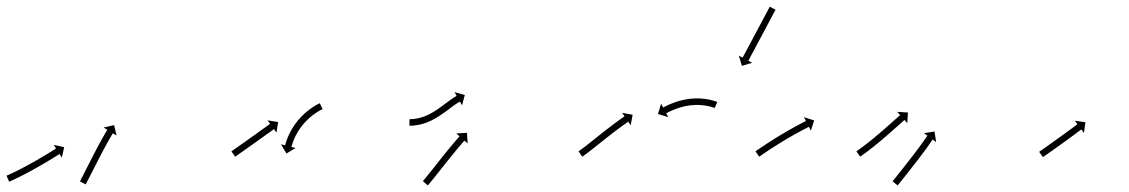

<svg xmlns="http://www.w3.org/2000/svg" viewBox="-23 -561 3458 588"><path d="M-1.2 -23.7C-1.8 -23.4 -2.4 -23.2 -2.9 -22.9L5 -4.6C5.6 -4.9 6.2 -5.1 6.8 -5.4L6.8 -5.4L6.8 -5.4C8.5 -6.1 10.2 -6.9 11.9 -7.6L11.9 -7.6L11.9 -7.6C14.5 -8.8 17.2 -10 19.8 -11.2C19.8 -11.2 19.8 -11.2 19.8 -11.2C19.8 -11.2 19.8 -11.2 19.8 -11.2C23.2 -12.8 26.6 -14.4 29.9 -16C29.9 -16 29.9 -16 29.9 -16.1C30 -16.1 30 -16.1 30 -16.1C33.9 -18 37.9 -20 41.9 -21.9C41.9 -21.9 41.9 -21.9 41.9 -21.9C41.9 -22 41.9 -22 41.9 -22C46.3 -24.2 50.7 -26.5 55.1 -28.7C55.1 -28.7 55.1 -28.7 55.1 -28.7C55.1 -28.8 55.1 -28.8 55.1 -28.8C59.8 -31.2 64.5 -33.7 69.1 -36.2C69.1 -36.2 69.2 -36.2 69.2 -36.2C69.2 -36.2 69.2 -36.2 69.2 -36.2C74 -38.9 78.8 -41.5 83.6 -44.1L83.6 -44.2L83.6 -44.2C88.4 -46.8 93.1 -49.5 97.9 -52.3L97.9 -52.3L97.9 -52.3C102.5 -54.9 107.1 -57.6 111.6 -60.3L111.7 -60.3L111.7 -60.3C115.9 -62.8 120.2 -65.3 124.5 -67.9L124.5 -67.9L124.5 -67.9C128.3 -70.2 132.1 -72.5 135.9 -74.8L135.9 -74.8L135.9 -74.8C139.1 -76.8 142.3 -78.8 145.5 -80.7L145.5 -80.7L145.5 -80.7C148 -82.3 150.4 -83.8 152.9 -85.3L152.9 -85.3L152.9 -85.3C154.5 -86.3 156.1 -87.3 157.6 -88.3C158.2 -88.7 158.8 -89 159.3 -89.4L166.3 -78.2L173.6 -110.2L141.6 -117.4L148.6 -106.3C148.1 -105.9 147.5 -105.6 147 -105.2C145.4 -104.3 143.8 -103.3 142.3 -102.3L142.3 -102.3L142.3 -102.3C139.9 -100.8 137.4 -99.3 135 -97.7L135 -97.7L135 -97.7C131.8 -95.8 128.6 -93.8 125.5 -91.9L125.5 -91.9L125.5 -91.9C121.7 -89.6 117.9 -87.3 114.2 -85L114.2 -85L114.2 -85.1C110 -82.5 105.7 -80 101.5 -77.5L101.5 -77.5L101.5 -77.5C97 -74.9 92.4 -72.2 87.9 -69.6L87.9 -69.6L87.9 -69.6C83.2 -66.9 78.5 -64.3 73.8 -61.6L73.8 -61.6L73.8 -61.6C69.1 -59 64.4 -56.4 59.6 -53.8C59.6 -53.8 59.6 -53.8 59.6 -53.8C59.6 -53.8 59.7 -53.8 59.7 -53.8C55.1 -51.3 50.4 -48.9 45.8 -46.5C45.8 -46.5 45.8 -46.5 45.8 -46.5C45.9 -46.5 45.9 -46.5 45.9 -46.5C41.5 -44.2 37.2 -42 32.9 -39.8C32.9 -39.8 32.9 -39.8 32.9 -39.8C32.9 -39.8 32.9 -39.8 32.9 -39.8C29 -37.9 25.1 -35.9 21.2 -34C21.2 -34 21.2 -34 21.2 -34.1C21.2 -34.1 21.3 -34.1 21.3 -34.1C18 -32.5 14.6 -30.9 11.3 -29.4C11.3 -29.4 11.3 -29.4 11.4 -29.4C11.4 -29.4 11.4 -29.4 11.4 -29.4C8.8 -28.2 6.3 -27 3.7 -25.9L3.7 -25.9L3.7 -25.9C2.1 -25.2 0.4 -24.4 -1.2 -23.7L-1.2 -23.7ZM222.7 -7.2C222.4 -6.6 222.1 -6.1 221.8 -5.5L239.6 3.7C239.9 3.1 240.2 2.5 240.5 1.9C241.3 0.3 242.2 -1.4 243 -3.1C244.4 -5.6 245.7 -8.2 247 -10.8C248.7 -14.2 250.5 -17.5 252.2 -20.9C254.2 -24.9 256.2 -28.8 258.3 -32.8C260.5 -37.2 262.8 -41.7 265.1 -46.1C267.5 -50.9 269.9 -55.6 272.3 -60.4C274.8 -65.3 277.3 -70.2 279.9 -75.1L279.9 -75.1L279.9 -75.1C282.4 -80 284.9 -84.9 287.5 -89.8L287.5 -89.8L287.5 -89.8C289.9 -94.5 292.4 -99.2 294.9 -104L294.9 -103.9L294.9 -103.9C297.3 -108.4 299.7 -112.8 302.1 -117.2L302.1 -117.2L302.1 -117.1C304.2 -121.1 306.4 -125 308.6 -128.9C308.6 -128.9 308.6 -128.9 308.6 -128.9C308.6 -128.9 308.6 -128.9 308.6 -128.9C310.5 -132.2 312.4 -135.5 314.3 -138.8C314.3 -138.8 314.3 -138.8 314.3 -138.8C314.3 -138.8 314.3 -138.8 314.3 -138.8C315.7 -141.3 317.2 -143.9 318.8 -146.4L318.7 -146.4L318.7 -146.4C319.7 -148 320.7 -149.6 321.7 -151.2L321.7 -151.2L321.7 -151.2C322 -151.8 322.4 -152.4 322.7 -152.9L334 -146L326.4 -177.9L294.5 -170.4L305.7 -163.4C305.4 -162.9 305 -162.3 304.7 -161.7L304.6 -161.7L304.6 -161.7C303.6 -160 302.6 -158.4 301.6 -156.7L301.6 -156.7L301.6 -156.7C300 -154.1 298.5 -151.5 297 -148.9C297 -148.9 297 -148.9 297 -148.9C297 -148.9 297 -148.9 297 -148.9C295 -145.5 293.1 -142.1 291.2 -138.8C291.2 -138.8 291.2 -138.8 291.2 -138.8C291.2 -138.7 291.2 -138.7 291.2 -138.7C288.9 -134.8 286.7 -130.8 284.5 -126.8L284.5 -126.8L284.5 -126.7C282.1 -122.3 279.7 -117.8 277.3 -113.4L277.3 -113.3L277.3 -113.3C274.8 -108.6 272.2 -103.8 269.7 -99L269.7 -99L269.7 -99C267.2 -94.1 264.6 -89.2 262.1 -84.2L262.1 -84.2L262.1 -84.2C259.5 -79.3 257 -74.4 254.5 -69.5C252.1 -64.7 249.7 -60 247.2 -55.2C245 -50.8 242.7 -46.3 240.4 -41.9C238.4 -37.9 236.4 -33.9 234.4 -30C232.7 -26.6 230.9 -23.3 229.2 -19.9C227.9 -17.4 226.6 -14.8 225.3 -12.2C224.4 -10.5 223.5 -8.9 222.7 -7.2Z M687 -98.4C686.6 -98.1 686.1 -97.8 685.7 -97.5L697.1 -81.1C697.6 -81.4 698 -81.7 698.5 -82C699.7 -82.9 701 -83.8 702.3 -84.7C704.2 -86.1 706.2 -87.4 708.2 -88.8C710.7 -90.6 713.2 -92.4 715.8 -94.2C718.8 -96.3 721.8 -98.4 724.8 -100.5C728.2 -102.9 731.5 -105.2 734.9 -107.6C738.4 -110.1 742 -112.7 745.6 -115.2C749.3 -117.8 753 -120.5 756.7 -123.1C760.4 -125.7 764 -128.4 767.7 -131C771.3 -133.5 774.9 -136.1 778.4 -138.6C781.8 -141 785.1 -143.4 788.4 -145.8C791.4 -148 794.4 -150.1 797.4 -152.3C799.9 -154.1 802.4 -155.9 805 -157.7C806.9 -159.1 808.8 -160.5 810.8 -161.9C812 -162.8 813.3 -163.7 814.5 -164.6C815 -164.9 815.4 -165.3 815.9 -165.6L823.6 -154.9L828.8 -187.2L796.5 -192.5L804.2 -181.8C803.7 -181.5 803.3 -181.2 802.9 -180.9C801.6 -180 800.4 -179.1 799.1 -178.1C797.2 -176.7 795.2 -175.3 793.3 -173.9C790.7 -172.1 788.2 -170.3 785.7 -168.5C782.7 -166.4 779.7 -164.2 776.8 -162.1C773.4 -159.7 770.1 -157.3 766.8 -154.9C763.2 -152.4 759.7 -149.8 756.1 -147.3C752.4 -144.6 748.7 -142 745.1 -139.4C741.4 -136.8 737.7 -134.1 734 -131.5C730.5 -129 726.9 -126.5 723.3 -123.9C720 -121.6 716.6 -119.2 713.3 -116.9C710.3 -114.7 707.3 -112.6 704.3 -110.5C701.8 -108.7 699.2 -107 696.7 -105.2C694.7 -103.8 692.8 -102.4 690.8 -101.1C689.6 -100.2 688.3 -99.3 687 -98.4ZM963.3 -226.1C963.9 -226.3 964.4 -226.6 964.9 -226.8L956.4 -244.9C955.9 -244.7 955.3 -244.4 954.8 -244.1C954.8 -244.1 954.8 -244.1 954.7 -244.1C954.7 -244.1 954.7 -244.1 954.7 -244.1C953.1 -243.3 951.5 -242.5 949.9 -241.7C949.9 -241.7 949.9 -241.7 949.9 -241.7C949.8 -241.7 949.8 -241.6 949.8 -241.6C947.4 -240.3 944.9 -239 942.5 -237.6C942.5 -237.6 942.5 -237.6 942.5 -237.6C942.4 -237.5 942.4 -237.5 942.4 -237.5C939.3 -235.7 936.2 -233.7 933.2 -231.8C933.2 -231.8 933.2 -231.7 933.1 -231.7C933.1 -231.7 933 -231.6 933 -231.6C929.5 -229.2 926 -226.7 922.6 -224.1C922.6 -224.1 922.6 -224.1 922.5 -224.1C922.5 -224 922.4 -224 922.4 -224C918.7 -221 915 -218 911.4 -214.8C911.4 -214.8 911.3 -214.8 911.3 -214.7C911.2 -214.7 911.2 -214.7 911.2 -214.7C907.4 -211.2 903.7 -207.7 900.1 -204C900.1 -204 900.1 -204 900 -203.9C900 -203.9 899.9 -203.8 899.9 -203.8C896.3 -200 892.8 -196.1 889.4 -192C889.4 -192 889.3 -192 889.3 -191.9C889.2 -191.9 889.2 -191.8 889.2 -191.8C885.9 -187.7 882.7 -183.5 879.6 -179.2C879.6 -179.2 879.5 -179.2 879.5 -179.1C879.4 -179.1 879.4 -179 879.4 -179C876.5 -174.8 873.7 -170.5 871.1 -166.2C871.1 -166.2 871 -166.1 871 -166C871 -166 870.9 -165.9 870.9 -165.9C868.5 -161.8 866.3 -157.6 864.1 -153.3C864.1 -153.3 864.1 -153.3 864 -153.2C864 -153.2 864 -153.1 864 -153.1C862.1 -149.3 860.3 -145.4 858.7 -141.5C858.7 -141.5 858.6 -141.4 858.6 -141.4C858.6 -141.3 858.6 -141.3 858.6 -141.3C857.2 -137.9 856 -134.5 854.7 -131.1C854.7 -131.1 854.7 -131.1 854.7 -131.1C854.7 -131 854.7 -131 854.7 -131C853.8 -128.3 853 -125.7 852.2 -123C852.2 -123 852.1 -123 852.1 -123C852.1 -122.9 852.1 -122.9 852.1 -122.9C851.6 -121.2 851.1 -119.5 850.7 -117.7C850.7 -117.7 850.7 -117.7 850.7 -117.7C850.7 -117.7 850.7 -117.7 850.7 -117.7C850.5 -117.1 850.3 -116.5 850.2 -115.9L837.4 -119.1L854.2 -90.9L882.3 -107.7L869.6 -110.9C869.7 -111.5 869.9 -112.1 870 -112.7C870 -112.7 870 -112.6 870 -112.6C870 -112.6 870 -112.6 870 -112.6C870.4 -114.2 870.9 -115.8 871.3 -117.4C871.3 -117.4 871.3 -117.3 871.3 -117.3C871.3 -117.3 871.3 -117.3 871.3 -117.3C872 -119.7 872.8 -122.2 873.7 -124.6C873.7 -124.6 873.6 -124.6 873.6 -124.5C873.6 -124.5 873.6 -124.4 873.6 -124.4C874.7 -127.6 875.9 -130.7 877.2 -133.8C877.2 -133.8 877.1 -133.8 877.1 -133.7C877.1 -133.7 877.1 -133.6 877.1 -133.6C878.6 -137.3 880.3 -140.9 882 -144.5C882 -144.5 882 -144.4 881.9 -144.3C881.9 -144.3 881.9 -144.2 881.9 -144.2C883.9 -148.2 886 -152.1 888.3 -155.9C888.3 -155.9 888.2 -155.9 888.2 -155.8C888.2 -155.8 888.1 -155.7 888.1 -155.7C890.6 -159.8 893.2 -163.8 895.9 -167.7C895.9 -167.7 895.9 -167.7 895.8 -167.6C895.8 -167.6 895.7 -167.5 895.7 -167.5C898.6 -171.5 901.6 -175.4 904.7 -179.3C904.7 -179.3 904.7 -179.2 904.7 -179.2C904.6 -179.1 904.6 -179.1 904.6 -179.1C907.8 -182.8 911.1 -186.5 914.5 -190.1C914.5 -190.1 914.4 -190.1 914.4 -190C914.4 -190 914.3 -189.9 914.3 -189.9C917.7 -193.3 921.1 -196.7 924.7 -199.9C924.7 -199.9 924.6 -199.8 924.6 -199.8C924.5 -199.8 924.5 -199.7 924.5 -199.7C927.9 -202.7 931.3 -205.5 934.8 -208.3C934.8 -208.3 934.8 -208.3 934.7 -208.2C934.7 -208.2 934.6 -208.2 934.6 -208.2C937.8 -210.6 941.1 -212.9 944.4 -215.1C944.4 -215.1 944.3 -215.1 944.3 -215.1C944.2 -215.1 944.2 -215 944.2 -215C947 -216.9 949.8 -218.6 952.7 -220.4C952.7 -220.4 952.6 -220.3 952.6 -220.3C952.5 -220.3 952.5 -220.3 952.5 -220.3C954.7 -221.5 956.9 -222.8 959.2 -224C959.2 -224 959.2 -224 959.1 -223.9C959.1 -223.9 959.1 -223.9 959.1 -223.9C960.5 -224.7 962 -225.4 963.4 -226.1C963.4 -226.1 963.4 -226.1 963.4 -226.1C963.4 -226.1 963.3 -226.1 963.3 -226.1Z M1232.7 -196C1232.1 -196 1231.5 -196 1231 -196L1231 -176C1231.7 -176 1232.3 -176 1232.9 -176C1232.9 -176 1232.9 -176 1232.9 -176C1232.9 -176 1233 -176 1233 -176C1234.7 -176 1236.5 -176.1 1238.3 -176.2C1238.3 -176.2 1238.3 -176.2 1238.4 -176.2C1238.4 -176.2 1238.4 -176.2 1238.4 -176.2C1241.2 -176.3 1243.9 -176.6 1246.7 -176.8C1246.7 -176.8 1246.7 -176.8 1246.8 -176.8C1246.8 -176.8 1246.9 -176.9 1246.9 -176.9C1250.4 -177.3 1253.9 -177.8 1257.5 -178.4C1257.5 -178.4 1257.5 -178.4 1257.6 -178.4C1257.7 -178.4 1257.7 -178.4 1257.7 -178.4C1261.9 -179.3 1266 -180.2 1270.1 -181.3C1270.1 -181.3 1270.1 -181.3 1270.2 -181.3C1270.3 -181.4 1270.4 -181.4 1270.4 -181.4C1274.9 -182.7 1279.4 -184.2 1283.8 -185.8C1283.8 -185.8 1283.9 -185.9 1284 -185.9C1284 -185.9 1284.1 -185.9 1284.1 -185.9C1288.8 -187.8 1293.5 -189.9 1298.1 -192C1298.1 -192 1298.1 -192 1298.2 -192.1C1298.3 -192.1 1298.3 -192.1 1298.3 -192.1C1303.1 -194.5 1307.7 -197 1312.3 -199.7C1312.3 -199.7 1312.4 -199.7 1312.4 -199.7C1312.5 -199.7 1312.5 -199.8 1312.5 -199.8C1317.1 -202.5 1321.6 -205.4 1326.1 -208.3C1326.1 -208.3 1326.1 -208.3 1326.1 -208.3C1326.2 -208.4 1326.2 -208.4 1326.2 -208.4C1330.5 -211.3 1334.8 -214.3 1339 -217.4C1339 -217.4 1339.1 -217.4 1339.1 -217.4C1339.1 -217.4 1339.1 -217.4 1339.1 -217.4C1343.1 -220.3 1347.1 -223.3 1351.1 -226.2C1354.7 -228.9 1358.3 -231.6 1361.9 -234.3C1361.9 -234.3 1361.9 -234.2 1361.8 -234.2C1361.8 -234.2 1361.8 -234.2 1361.8 -234.2C1364.9 -236.5 1368.1 -238.7 1371.2 -240.9C1371.2 -240.9 1371.2 -240.9 1371.2 -240.9C1371.1 -240.9 1371.1 -240.9 1371.1 -240.9C1373.6 -242.6 1376.1 -244.2 1378.7 -245.9C1378.7 -245.9 1378.6 -245.9 1378.6 -245.8C1378.6 -245.8 1378.5 -245.8 1378.5 -245.8C1380.2 -246.9 1381.9 -247.9 1383.6 -248.9C1383.6 -248.9 1383.6 -248.9 1383.5 -248.9C1383.5 -248.9 1383.5 -248.8 1383.5 -248.8C1384.1 -249.2 1384.8 -249.6 1385.4 -249.9L1391.9 -238.5L1400.5 -270.1L1368.9 -278.7L1375.5 -267.3C1374.8 -266.9 1374.1 -266.5 1373.5 -266.2C1373.5 -266.2 1373.5 -266.1 1373.4 -266.1C1373.4 -266.1 1373.4 -266.1 1373.4 -266.1C1371.6 -265 1369.8 -263.9 1367.9 -262.8C1367.9 -262.8 1367.9 -262.7 1367.9 -262.7C1367.9 -262.7 1367.8 -262.7 1367.8 -262.7C1365.1 -261 1362.5 -259.2 1359.8 -257.4C1359.8 -257.4 1359.8 -257.4 1359.8 -257.4C1359.8 -257.3 1359.7 -257.3 1359.7 -257.3C1356.5 -255 1353.3 -252.7 1350 -250.4C1350 -250.4 1350 -250.4 1350 -250.4C1350 -250.4 1350 -250.3 1350 -250.3C1346.4 -247.7 1342.7 -245 1339.1 -242.3C1335.2 -239.3 1331.3 -236.4 1327.3 -233.6C1327.3 -233.6 1327.3 -233.6 1327.4 -233.6C1327.4 -233.6 1327.4 -233.6 1327.4 -233.6C1323.3 -230.7 1319.1 -227.8 1315 -224.9C1315 -224.9 1315 -224.9 1315 -225C1315.1 -225 1315.1 -225 1315.1 -225C1310.8 -222.2 1306.5 -219.5 1302.2 -216.9C1302.2 -216.9 1302.2 -216.9 1302.3 -217C1302.3 -217 1302.4 -217 1302.4 -217C1298.1 -214.6 1293.7 -212.2 1289.3 -210C1289.3 -210 1289.4 -210 1289.5 -210.1C1289.5 -210.1 1289.6 -210.1 1289.6 -210.1C1285.3 -208.1 1281 -206.2 1276.7 -204.5C1276.7 -204.5 1276.8 -204.5 1276.8 -204.6C1276.9 -204.6 1277 -204.6 1277 -204.6C1272.9 -203.1 1268.8 -201.8 1264.7 -200.6C1264.7 -200.6 1264.8 -200.6 1264.9 -200.6C1264.9 -200.6 1265 -200.7 1265 -200.7C1261.3 -199.7 1257.6 -198.8 1253.8 -198.1C1253.8 -198.1 1253.9 -198.1 1254 -198.1C1254 -198.1 1254.1 -198.1 1254.1 -198.1C1250.9 -197.6 1247.7 -197.1 1244.5 -196.7C1244.5 -196.7 1244.6 -196.7 1244.6 -196.7C1244.7 -196.7 1244.7 -196.7 1244.7 -196.7C1242.3 -196.5 1239.8 -196.3 1237.3 -196.2C1237.3 -196.2 1237.3 -196.2 1237.4 -196.2C1237.4 -196.2 1237.4 -196.2 1237.4 -196.2C1235.8 -196.1 1234.2 -196 1232.6 -196C1232.6 -196 1232.6 -196 1232.7 -196C1232.7 -196 1232.7 -196 1232.7 -196ZM1273.3 -7.7C1272.8 -7.2 1272.4 -6.8 1272 -6.3L1287.2 6.7C1287.6 6.2 1288.1 5.7 1288.5 5.3L1288.5 5.2L1288.5 5.2C1289.7 3.8 1290.9 2.4 1292.1 1L1292.1 1L1292.1 1C1293.9 -1.2 1295.8 -3.5 1297.6 -5.7L1297.6 -5.7L1297.6 -5.7C1300 -8.6 1302.4 -11.5 1304.8 -14.4L1304.8 -14.4L1304.8 -14.4C1307.6 -17.9 1310.3 -21.4 1313.1 -24.8L1313.1 -24.9L1313.1 -24.9C1316.2 -28.8 1319.3 -32.7 1322.4 -36.6C1325.7 -40.7 1329 -44.9 1332.3 -49.1C1335.7 -53.4 1339.2 -57.7 1342.6 -62L1342.6 -62L1342.6 -62C1346 -66.3 1349.5 -70.7 1352.9 -75L1352.9 -75L1352.9 -74.9C1356.3 -79.1 1359.6 -83.3 1363 -87.4L1363 -87.4L1363 -87.4C1366.1 -91.3 1369.3 -95.2 1372.5 -99L1372.5 -99L1372.5 -99C1375.4 -102.4 1378.2 -105.9 1381.1 -109.3L1381.1 -109.3L1381.1 -109.3C1383.6 -112.2 1386 -115.1 1388.5 -118L1388.5 -118L1388.5 -118C1390.4 -120.2 1392.3 -122.4 1394.2 -124.6L1394.2 -124.6L1394.2 -124.6C1395.5 -126 1396.7 -127.4 1398 -128.8L1398 -128.8L1397.9 -128.8C1398.4 -129.3 1398.8 -129.8 1399.3 -130.3L1409.1 -121.6L1407.1 -154.3L1374.4 -152.3L1384.3 -143.6C1383.8 -143.1 1383.4 -142.6 1383 -142.1L1382.9 -142.1L1382.9 -142.1C1381.7 -140.6 1380.4 -139.2 1379.2 -137.7L1379.2 -137.7L1379.2 -137.7C1377.2 -135.5 1375.3 -133.3 1373.3 -131L1373.3 -131L1373.3 -131C1370.8 -128.1 1368.3 -125.2 1365.9 -122.2L1365.8 -122.2L1365.8 -122.2C1362.9 -118.7 1360 -115.3 1357.1 -111.8L1357.1 -111.8L1357.1 -111.8C1353.9 -107.9 1350.7 -104 1347.5 -100.1L1347.5 -100L1347.5 -100C1344.1 -95.9 1340.7 -91.7 1337.3 -87.5L1337.3 -87.5L1337.3 -87.5C1333.8 -83.1 1330.4 -78.8 1326.9 -74.5L1326.9 -74.5L1326.9 -74.5C1323.5 -70.2 1320.1 -65.8 1316.6 -61.5C1313.3 -57.3 1310 -53.1 1306.7 -49C1303.7 -45.1 1300.6 -41.2 1297.5 -37.3L1297.5 -37.3L1297.5 -37.3C1294.7 -33.9 1292 -30.4 1289.2 -27L1289.2 -27L1289.2 -27C1286.9 -24.1 1284.5 -21.3 1282.2 -18.4L1282.2 -18.4L1282.2 -18.4C1280.4 -16.2 1278.6 -14 1276.8 -11.9L1276.8 -11.9L1276.8 -11.9C1275.6 -10.5 1274.4 -9.1 1273.3 -7.7L1273.3 -7.7Z M1750.4 -98.7C1749.9 -98.3 1749.4 -98 1748.8 -97.6L1760.2 -81.1C1760.7 -81.5 1761.2 -81.9 1761.8 -82.2L1761.8 -82.2L1761.8 -82.2C1763.3 -83.3 1764.8 -84.4 1766.3 -85.4C1766.3 -85.4 1766.3 -85.4 1766.3 -85.4C1766.3 -85.4 1766.3 -85.5 1766.3 -85.5C1768.6 -87.1 1770.9 -88.8 1773.2 -90.5C1773.2 -90.5 1773.3 -90.5 1773.3 -90.5C1773.3 -90.6 1773.3 -90.6 1773.3 -90.6C1776.3 -92.8 1779.2 -95.1 1782.2 -97.3L1782.2 -97.3L1782.2 -97.4C1785.7 -100.1 1789.2 -102.8 1792.7 -105.6L1792.7 -105.6L1792.7 -105.6C1796.6 -108.7 1800.5 -111.7 1804.4 -114.8C1808.6 -118.2 1812.8 -121.5 1816.9 -124.8C1821.2 -128.3 1825.5 -131.7 1829.9 -135.1L1829.8 -135.1L1829.8 -135.1C1834.2 -138.5 1838.5 -141.9 1842.9 -145.3L1842.8 -145.3L1842.8 -145.3C1847.1 -148.6 1851.3 -151.9 1855.5 -155.2L1855.5 -155.1L1855.5 -155.1C1859.5 -158.2 1863.5 -161.2 1867.5 -164.2L1867.5 -164.2L1867.5 -164.2C1871.1 -166.9 1874.7 -169.6 1878.3 -172.2L1878.3 -172.2L1878.3 -172.2C1881.4 -174.4 1884.5 -176.7 1887.6 -178.9L1887.5 -178.9L1887.5 -178.8C1889.9 -180.5 1892.3 -182.2 1894.7 -183.9L1894.7 -183.9L1894.7 -183.9C1896.3 -185 1897.8 -186.1 1899.4 -187.1L1899.4 -187.1L1899.3 -187.1C1899.9 -187.5 1900.5 -187.9 1901 -188.3L1908.5 -177.4L1914.4 -209.6L1882.2 -215.6L1889.7 -204.8C1889.1 -204.4 1888.6 -204 1888 -203.6L1888 -203.6L1888 -203.6C1886.4 -202.5 1884.8 -201.4 1883.3 -200.3L1883.3 -200.3L1883.2 -200.3C1880.8 -198.6 1878.4 -196.9 1875.9 -195.2L1875.9 -195.1L1875.9 -195.1C1872.8 -192.9 1869.7 -190.6 1866.5 -188.4L1866.5 -188.4L1866.5 -188.3C1862.8 -185.7 1859.2 -183 1855.5 -180.2L1855.5 -180.2L1855.5 -180.2C1851.5 -177.2 1847.4 -174.1 1843.4 -171L1843.4 -171L1843.4 -171C1839.1 -167.7 1834.8 -164.4 1830.5 -161.1L1830.5 -161.1L1830.5 -161.1C1826.2 -157.7 1821.8 -154.2 1817.4 -150.8L1817.4 -150.8L1817.4 -150.8C1813.1 -147.3 1808.8 -143.9 1804.4 -140.4C1800.3 -137.1 1796.1 -133.8 1792 -130.5C1788.1 -127.4 1784.2 -124.3 1780.3 -121.3L1780.3 -121.3L1780.4 -121.3C1776.9 -118.6 1773.5 -115.9 1770 -113.2L1770 -113.2L1770 -113.2C1767.1 -111 1764.2 -108.8 1761.3 -106.6C1761.3 -106.6 1761.3 -106.6 1761.3 -106.6C1761.3 -106.6 1761.3 -106.6 1761.3 -106.6C1759.1 -104.9 1756.9 -103.3 1754.6 -101.7C1754.6 -101.7 1754.6 -101.7 1754.6 -101.7C1754.6 -101.7 1754.6 -101.7 1754.6 -101.7C1753.2 -100.7 1751.8 -99.6 1750.3 -98.6L1750.4 -98.7ZM2164.7 -230.7C2165 -230.5 2165.4 -230.4 2165.8 -230.2L2173.6 -248.6C2173.2 -248.8 2172.8 -248.9 2172.4 -249.1C2172.4 -249.1 2172.3 -249.1 2172.3 -249.1C2172.3 -249.2 2172.2 -249.2 2172.2 -249.2C2170.6 -249.8 2169 -250.4 2167.4 -251C2167.4 -251 2167.3 -251 2167.3 -251C2167.2 -251 2167.2 -251 2167.2 -251C2164.6 -251.9 2162 -252.7 2159.3 -253.5C2159.3 -253.5 2159.3 -253.5 2159.2 -253.5C2159.2 -253.5 2159.1 -253.5 2159.1 -253.5C2155.7 -254.4 2152.2 -255.3 2148.7 -256C2148.7 -256 2148.6 -256 2148.6 -256C2148.5 -256.1 2148.4 -256.1 2148.4 -256.1C2144.3 -256.9 2140.1 -257.6 2135.8 -258.2C2135.8 -258.2 2135.8 -258.2 2135.7 -258.2C2135.6 -258.2 2135.6 -258.2 2135.6 -258.2C2130.8 -258.8 2126.1 -259.2 2121.3 -259.5C2121.3 -259.5 2121.3 -259.5 2121.2 -259.5C2121.1 -259.5 2121.1 -259.5 2121.1 -259.5C2116 -259.7 2110.9 -259.7 2105.8 -259.6C2105.8 -259.6 2105.7 -259.6 2105.6 -259.6C2105.6 -259.6 2105.5 -259.6 2105.5 -259.6C2100.2 -259.4 2095 -259 2089.7 -258.4C2089.7 -258.4 2089.7 -258.4 2089.6 -258.4C2089.5 -258.4 2089.5 -258.4 2089.5 -258.4C2084.2 -257.7 2079 -256.9 2073.8 -255.9C2073.8 -255.9 2073.8 -255.9 2073.7 -255.9C2073.6 -255.9 2073.6 -255.9 2073.6 -255.9C2068.6 -254.8 2063.6 -253.6 2058.6 -252.3C2058.6 -252.3 2058.6 -252.3 2058.5 -252.3C2058.4 -252.3 2058.4 -252.3 2058.4 -252.3C2053.8 -250.9 2049.2 -249.5 2044.6 -248C2044.6 -248 2044.6 -247.9 2044.5 -247.9C2044.5 -247.9 2044.4 -247.9 2044.4 -247.9C2040.4 -246.4 2036.4 -244.9 2032.4 -243.3C2032.4 -243.3 2032.3 -243.3 2032.3 -243.3C2032.2 -243.3 2032.2 -243.2 2032.2 -243.2C2028.8 -241.8 2025.5 -240.4 2022.2 -238.9C2022.2 -238.9 2022.1 -238.8 2022.1 -238.8C2022.1 -238.8 2022 -238.8 2022 -238.8C2019.5 -237.6 2017 -236.4 2014.4 -235.1C2014.4 -235.1 2014.4 -235.1 2014.4 -235.1C2014.4 -235.1 2014.4 -235.1 2014.4 -235.1C2012.7 -234.3 2011.1 -233.4 2009.5 -232.6C2009.5 -232.6 2009.5 -232.6 2009.5 -232.6C2009.5 -232.6 2009.5 -232.6 2009.5 -232.6C2008.9 -232.3 2008.4 -232 2007.8 -231.7L2001.6 -243.3L1992.1 -211.9L2023.5 -202.4L2017.2 -214C2017.8 -214.3 2018.3 -214.6 2018.9 -214.9C2018.9 -214.9 2018.9 -214.9 2018.9 -214.9C2018.9 -214.9 2018.8 -214.9 2018.8 -214.9C2020.4 -215.7 2021.9 -216.5 2023.4 -217.3C2023.4 -217.3 2023.4 -217.3 2023.4 -217.2C2023.4 -217.2 2023.4 -217.2 2023.4 -217.2C2025.8 -218.4 2028.2 -219.6 2030.6 -220.7C2030.6 -220.7 2030.5 -220.7 2030.5 -220.7C2030.5 -220.7 2030.5 -220.7 2030.5 -220.7C2033.6 -222.1 2036.8 -223.5 2040 -224.8C2040 -224.8 2039.9 -224.8 2039.9 -224.8C2039.8 -224.8 2039.8 -224.7 2039.8 -224.7C2043.6 -226.3 2047.4 -227.7 2051.2 -229.1C2051.2 -229.1 2051.2 -229.1 2051.1 -229C2051.1 -229 2051 -229 2051 -229C2055.3 -230.5 2059.6 -231.8 2063.9 -233C2063.9 -233 2063.9 -233 2063.8 -233C2063.8 -233 2063.7 -233 2063.7 -233C2068.4 -234.2 2073 -235.3 2077.7 -236.3C2077.7 -236.3 2077.7 -236.3 2077.6 -236.3C2077.5 -236.3 2077.5 -236.3 2077.5 -236.3C2082.3 -237.2 2087.2 -237.9 2092.1 -238.6C2092.1 -238.6 2092 -238.6 2091.9 -238.6C2091.9 -238.6 2091.8 -238.5 2091.8 -238.5C2096.7 -239 2101.5 -239.4 2106.4 -239.6C2106.4 -239.6 2106.4 -239.6 2106.3 -239.6C2106.2 -239.6 2106.2 -239.6 2106.2 -239.6C2110.9 -239.7 2115.6 -239.7 2120.3 -239.5C2120.3 -239.5 2120.3 -239.5 2120.2 -239.5C2120.1 -239.5 2120.1 -239.5 2120.1 -239.5C2124.5 -239.2 2128.9 -238.9 2133.3 -238.3C2133.3 -238.3 2133.2 -238.4 2133.1 -238.4C2133.1 -238.4 2133 -238.4 2133 -238.4C2136.9 -237.8 2140.8 -237.2 2144.6 -236.4C2144.6 -236.4 2144.6 -236.4 2144.5 -236.5C2144.5 -236.5 2144.4 -236.5 2144.4 -236.5C2147.6 -235.8 2150.8 -235 2154 -234.2C2154 -234.2 2154 -234.2 2153.9 -234.2C2153.9 -234.2 2153.8 -234.2 2153.8 -234.2C2156.2 -233.6 2158.5 -232.8 2160.9 -232.1C2160.9 -232.1 2160.8 -232.1 2160.8 -232.1C2160.7 -232.1 2160.7 -232.1 2160.7 -232.1C2162.1 -231.6 2163.5 -231.1 2164.8 -230.6C2164.8 -230.6 2164.8 -230.6 2164.8 -230.6C2164.7 -230.6 2164.7 -230.7 2164.7 -230.7ZM2351.2 -529.6C2351.5 -530.1 2351.8 -530.7 2352.1 -531.3L2334.4 -540.7C2334.1 -540.1 2333.8 -539.5 2333.5 -538.9C2332.6 -537.3 2331.7 -535.6 2330.9 -533.9C2329.5 -531.4 2328.1 -528.8 2326.8 -526.2C2325 -522.9 2323.2 -519.6 2321.5 -516.2C2319.4 -512.3 2317.3 -508.3 2315.2 -504.4C2312.8 -500 2310.5 -495.6 2308.2 -491.2C2305.6 -486.5 2303.1 -481.8 2300.6 -477.1C2298 -472.2 2295.5 -467.4 2292.9 -462.5C2290.3 -457.6 2287.7 -452.8 2285.1 -447.9C2282.6 -443.2 2280.1 -438.5 2277.6 -433.8C2275.2 -429.4 2272.9 -425 2270.5 -420.6C2268.4 -416.7 2266.3 -412.8 2264.2 -408.8C2262.4 -405.5 2260.7 -402.2 2258.9 -398.8C2257.5 -396.3 2256.1 -393.7 2254.8 -391.1C2253.9 -389.5 2253 -387.8 2252.1 -386.2C2251.8 -385.6 2251.5 -385 2251.2 -384.4L2239.6 -390.6L2249.1 -359.3L2280.5 -368.8L2268.8 -375C2269.1 -375.6 2269.5 -376.2 2269.8 -376.8C2270.7 -378.4 2271.5 -380.1 2272.4 -381.7C2273.8 -384.3 2275.2 -386.8 2276.5 -389.4C2278.3 -392.7 2280.1 -396.1 2281.9 -399.4C2284 -403.3 2286.1 -407.3 2288.2 -411.2C2290.5 -415.6 2292.9 -420 2295.2 -424.4C2297.7 -429.1 2300.2 -433.8 2302.7 -438.5C2305.3 -443.4 2307.9 -448.2 2310.5 -453.1C2313.1 -458 2315.7 -462.8 2318.3 -467.7C2320.8 -472.4 2323.3 -477.1 2325.8 -481.8C2328.1 -486.2 2330.5 -490.6 2332.8 -495C2334.9 -498.9 2337 -502.9 2339.1 -506.8C2340.9 -510.2 2342.7 -513.5 2344.4 -516.9C2345.8 -519.4 2347.2 -522 2348.5 -524.6C2349.4 -526.2 2350.3 -527.9 2351.2 -529.6Z M2292.3 -98.7C2291.8 -98.3 2291.2 -97.9 2290.7 -97.5L2302.1 -81.1C2302.7 -81.5 2303.2 -81.9 2303.8 -82.2C2305.3 -83.3 2306.9 -84.4 2308.4 -85.5L2308.4 -85.5L2308.4 -85.4C2310.8 -87.1 2313.2 -88.8 2315.6 -90.4L2315.6 -90.4L2315.6 -90.4C2318.8 -92.5 2321.9 -94.7 2325.1 -96.8L2325 -96.8L2325 -96.8C2328.8 -99.3 2332.5 -101.7 2336.3 -104.2L2336.3 -104.2L2336.2 -104.2C2340.4 -106.9 2344.6 -109.7 2348.9 -112.4L2348.9 -112.4L2348.8 -112.3C2353.4 -115.2 2357.9 -118.1 2362.4 -120.9L2362.4 -120.9L2362.4 -120.9C2367.1 -123.8 2371.8 -126.7 2376.6 -129.6L2376.6 -129.6L2376.5 -129.6C2381.3 -132.4 2386 -135.3 2390.8 -138.1L2390.8 -138L2390.8 -138C2395.4 -140.7 2400.1 -143.4 2404.7 -146.1L2404.7 -146.1L2404.7 -146.1C2409.1 -148.5 2413.5 -151 2417.8 -153.4L2417.8 -153.4L2417.8 -153.4C2421.8 -155.5 2425.7 -157.7 2429.7 -159.8L2429.7 -159.8L2429.6 -159.8C2433 -161.6 2436.3 -163.4 2439.7 -165.1L2439.7 -165.1L2439.7 -165.1C2442.3 -166.5 2444.9 -167.8 2447.5 -169.2L2447.5 -169.2L2447.5 -169.2C2449.1 -170 2450.8 -170.9 2452.5 -171.7C2453.1 -172 2453.7 -172.3 2454.3 -172.6L2460.3 -160.9L2470.4 -192.1L2439.2 -202.2L2445.2 -190.5C2444.6 -190.2 2444 -189.8 2443.4 -189.5C2441.7 -188.7 2440 -187.8 2438.3 -186.9L2438.3 -186.9L2438.3 -186.9C2435.7 -185.6 2433.1 -184.2 2430.4 -182.8L2430.4 -182.8L2430.4 -182.8C2427 -181 2423.6 -179.2 2420.2 -177.4L2420.2 -177.4L2420.2 -177.4C2416.2 -175.3 2412.2 -173.1 2408.2 -170.9L2408.2 -170.9L2408.2 -170.9C2403.7 -168.4 2399.3 -166 2394.9 -163.5L2394.9 -163.5L2394.8 -163.5C2390.1 -160.8 2385.4 -158.1 2380.7 -155.3L2380.7 -155.3L2380.7 -155.3C2375.9 -152.5 2371 -149.6 2366.2 -146.7L2366.2 -146.7L2366.2 -146.7C2361.4 -143.8 2356.6 -140.9 2351.9 -137.9L2351.9 -137.9L2351.8 -137.9C2347.2 -135 2342.7 -132.1 2338.1 -129.2L2338.1 -129.2L2338.1 -129.2C2333.8 -126.5 2329.5 -123.7 2325.3 -120.9L2325.3 -120.9L2325.3 -120.9C2321.5 -118.4 2317.7 -115.9 2313.9 -113.4L2313.9 -113.4L2313.9 -113.4C2310.7 -111.2 2307.5 -109.1 2304.4 -106.9L2304.4 -106.9L2304.4 -106.9C2301.9 -105.3 2299.5 -103.6 2297.1 -101.9L2297 -101.9L2297 -101.9C2295.5 -100.8 2293.9 -99.7 2292.3 -98.7Z M2601.3 -98.6C2600.8 -98.3 2600.3 -97.9 2599.8 -97.5L2611.2 -81.1C2611.7 -81.5 2612.2 -81.9 2612.8 -82.2L2612.8 -82.2L2612.8 -82.2C2614.3 -83.3 2615.8 -84.4 2617.3 -85.4L2617.3 -85.4L2617.3 -85.5C2619.7 -87.1 2622 -88.8 2624.3 -90.5L2624.4 -90.5L2624.4 -90.5C2627.4 -92.7 2630.4 -95 2633.4 -97.2C2633.4 -97.2 2633.4 -97.2 2633.4 -97.2C2633.4 -97.2 2633.4 -97.2 2633.4 -97.2C2636.9 -99.9 2640.4 -102.6 2643.9 -105.3C2643.9 -105.3 2643.9 -105.3 2644 -105.3C2644 -105.3 2644 -105.3 2644 -105.3C2647.9 -108.4 2651.7 -111.5 2655.6 -114.5L2655.6 -114.6L2655.6 -114.6C2659.7 -117.9 2663.8 -121.2 2667.9 -124.6L2667.9 -124.6L2667.9 -124.6C2672.1 -128.1 2676.3 -131.7 2680.5 -135.2L2680.5 -135.2L2680.5 -135.2C2684.7 -138.8 2688.9 -142.3 2693 -145.9L2693 -145.9L2693 -145.9C2697 -149.4 2701 -152.9 2705 -156.4L2705 -156.4L2705 -156.4C2708.8 -159.7 2712.5 -163 2716.2 -166.3C2719.5 -169.3 2722.9 -172.2 2726.2 -175.2C2729 -177.7 2731.9 -180.2 2734.7 -182.7C2736.8 -184.7 2739 -186.6 2741.2 -188.5C2742.6 -189.8 2744 -191 2745.4 -192.3C2745.9 -192.7 2746.4 -193.2 2746.9 -193.6L2755.6 -183.7L2757.6 -216.4L2724.9 -218.5L2733.7 -208.6C2733.2 -208.1 2732.7 -207.7 2732.2 -207.3C2730.7 -206 2729.3 -204.8 2727.9 -203.5C2725.7 -201.6 2723.6 -199.6 2721.4 -197.7C2718.6 -195.2 2715.7 -192.7 2712.9 -190.2C2709.6 -187.2 2706.3 -184.2 2702.9 -181.3C2699.2 -178 2695.5 -174.7 2691.8 -171.4L2691.8 -171.5L2691.8 -171.5C2687.8 -168 2683.9 -164.5 2679.9 -161L2679.9 -161L2679.9 -161.1C2675.8 -157.5 2671.7 -154 2667.5 -150.4L2667.6 -150.4L2667.6 -150.5C2663.4 -147 2659.3 -143.5 2655.1 -140L2655.2 -140L2655.2 -140C2651.1 -136.7 2647.1 -133.4 2643 -130.1L2643.1 -130.1L2643.1 -130.1C2639.3 -127.1 2635.5 -124.1 2631.6 -121.1C2631.6 -121.1 2631.6 -121.1 2631.7 -121.1C2631.7 -121.1 2631.7 -121.1 2631.7 -121.1C2628.2 -118.4 2624.8 -115.8 2621.3 -113.2C2621.3 -113.2 2621.3 -113.2 2621.3 -113.2C2621.4 -113.2 2621.4 -113.2 2621.4 -113.2C2618.4 -111 2615.5 -108.8 2612.5 -106.6L2612.6 -106.7L2612.6 -106.7C2610.3 -105 2608 -103.4 2605.7 -101.7L2605.7 -101.7L2605.8 -101.8C2604.3 -100.7 2602.8 -99.7 2601.3 -98.6L2601.3 -98.6ZM2711.8 -7.2C2711.4 -6.7 2710.9 -6.2 2710.5 -5.7L2726.1 6.9C2726.5 6.3 2726.9 5.8 2727.4 5.3C2728.5 3.9 2729.7 2.4 2730.9 0.9C2732.7 -1.3 2734.5 -3.6 2736.3 -5.9C2738.7 -8.8 2741 -11.8 2743.4 -14.7C2746.1 -18.2 2748.9 -21.7 2751.7 -25.2C2754.8 -29.1 2757.9 -33 2760.9 -36.9L2760.9 -36.9L2760.9 -36.9C2764.2 -41.1 2767.5 -45.3 2770.8 -49.5L2770.8 -49.5L2770.8 -49.5C2774.2 -53.8 2777.5 -58.2 2780.9 -62.5L2780.9 -62.5L2780.9 -62.5C2784.3 -66.8 2787.6 -71.2 2791 -75.5L2791 -75.6L2791 -75.6C2794.2 -79.8 2797.4 -84 2800.6 -88.2L2800.6 -88.3L2800.6 -88.3C2803.6 -92.2 2806.6 -96.2 2809.5 -100.2L2809.5 -100.2L2809.5 -100.2C2812.2 -103.8 2814.8 -107.4 2817.4 -110.9C2817.4 -110.9 2817.4 -111 2817.4 -111C2817.4 -111 2817.4 -111 2817.4 -111C2819.6 -114 2821.7 -117.1 2823.8 -120.2L2823.8 -120.2L2823.8 -120.2C2825.5 -122.6 2827.2 -125 2828.9 -127.4L2828.8 -127.4L2828.8 -127.4C2829.9 -128.9 2831 -130.5 2832.2 -132L2832.2 -132L2832.2 -132C2832.5 -132.5 2832.9 -133.1 2833.3 -133.6L2844 -125.9L2838.9 -158.2L2806.6 -153.2L2817.2 -145.4C2816.8 -144.9 2816.4 -144.3 2816 -143.8L2816 -143.8L2816 -143.7C2814.8 -142.2 2813.7 -140.6 2812.6 -139L2812.6 -139L2812.5 -139C2810.8 -136.5 2809.1 -134 2807.3 -131.5L2807.3 -131.5L2807.3 -131.5C2805.3 -128.5 2803.2 -125.5 2801.1 -122.6C2801.1 -122.6 2801.1 -122.6 2801.1 -122.6C2801.1 -122.6 2801.1 -122.6 2801.1 -122.6C2798.6 -119.1 2796 -115.6 2793.4 -112.1L2793.4 -112.1L2793.5 -112.1C2790.5 -108.1 2787.6 -104.2 2784.6 -100.3L2784.7 -100.3L2784.7 -100.3C2781.5 -96.1 2778.3 -91.9 2775.1 -87.7L2775.1 -87.7L2775.1 -87.7C2771.8 -83.4 2768.4 -79.1 2765.1 -74.7L2765.1 -74.7L2765.1 -74.8C2761.8 -70.4 2758.4 -66.1 2755 -61.8L2755 -61.8L2755 -61.8C2751.8 -57.6 2748.5 -53.5 2745.2 -49.3L2745.2 -49.3L2745.2 -49.3C2742.2 -45.4 2739.1 -41.5 2736 -37.6C2733.2 -34.1 2730.5 -30.6 2727.7 -27.2C2725.4 -24.2 2723 -21.3 2720.7 -18.4C2718.9 -16.1 2717.1 -13.8 2715.3 -11.6C2714.1 -10.1 2712.9 -8.7 2711.8 -7.2Z M3160.8 -97C3160.4 -96.7 3160 -96.4 3159.5 -96L3171.1 -79.7C3171.5 -80.1 3172 -80.4 3172.4 -80.7C3173.7 -81.6 3174.9 -82.5 3176.2 -83.4C3178.1 -84.7 3180.1 -86.1 3182 -87.5C3184.5 -89.3 3187.1 -91.1 3189.6 -92.9C3192.6 -95 3195.6 -97.1 3198.5 -99.2C3201.9 -101.6 3205.2 -104 3208.5 -106.3C3212.1 -108.9 3215.6 -111.4 3219.2 -113.9C3222.8 -116.6 3226.5 -119.2 3230.2 -121.8C3233.8 -124.4 3237.5 -127.1 3241.1 -129.7L3241.1 -129.7L3241.1 -129.7C3244.7 -132.3 3248.2 -134.8 3251.7 -137.4L3251.7 -137.4L3251.7 -137.4C3255 -139.8 3258.3 -142.2 3261.6 -144.6L3261.6 -144.6L3261.6 -144.6C3264.6 -146.8 3267.5 -149 3270.4 -151.1L3270.4 -151.1L3270.4 -151.1C3272.9 -153 3275.4 -154.8 3277.9 -156.7C3279.8 -158.1 3281.7 -159.5 3283.6 -160.9C3284.8 -161.8 3286.1 -162.8 3287.3 -163.7C3287.7 -164 3288.2 -164.3 3288.6 -164.6L3296.5 -154.1L3301.1 -186.6L3268.7 -191.2L3276.6 -180.6C3276.2 -180.3 3275.7 -180 3275.3 -179.7C3274.1 -178.8 3272.9 -177.8 3271.6 -176.9C3269.7 -175.5 3267.9 -174.1 3266 -172.7C3263.5 -170.9 3261 -169 3258.6 -167.2L3258.6 -167.2L3258.6 -167.2C3255.6 -165.1 3252.7 -162.9 3249.8 -160.8L3249.8 -160.8L3249.8 -160.8C3246.5 -158.4 3243.2 -156 3240 -153.6L3240 -153.6L3240 -153.6C3236.4 -151 3232.9 -148.5 3229.4 -145.9L3229.4 -145.9L3229.4 -145.9C3225.8 -143.3 3222.1 -140.7 3218.5 -138.1C3214.8 -135.4 3211.2 -132.8 3207.6 -130.2C3204 -127.7 3200.5 -125.1 3196.9 -122.6C3193.6 -120.2 3190.3 -117.9 3187 -115.5C3184 -113.4 3181 -111.3 3178 -109.2C3175.5 -107.4 3173 -105.6 3170.5 -103.8C3168.5 -102.4 3166.6 -101 3164.6 -99.7C3163.4 -98.8 3162.1 -97.9 3160.8 -97Z"/></svg>

Font: FRB American Cursive Just Arrows Semibold
Style: Italic
Weight: 600
Italic angle: -25°
Version: Version 2.0;Modular Font Editor K font №1